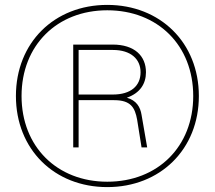

<svg xmlns="http://www.w3.org/2000/svg" viewBox="-20 -752 877 784"><path d="M279 -150H301V-343H446C514 -343 531 -313 540 -263L558 -150H581L558 -283C553 -315 537 -342 498 -353C552 -372 576 -410 576 -457C576 -524 529 -570 440 -570H279ZM45 -360C45 -142 202 12 418 12C634 12 792 -142 792 -360C792 -578 634 -732 418 -732C202 -732 45 -578 45 -360ZM68 -360C68 -567 213 -710 418 -710C624 -710 769 -567 769 -360C769 -153 624 -10 418 -10C213 -10 68 -153 68 -360ZM301 -366V-548H441C514 -548 554 -511 554 -457C554 -401 514 -366 441 -366Z"/></svg>

Font: Aspekta 50
Style: Regular
Weight: 50
Designer: Ivo Dolenc
Version: Version 2.000